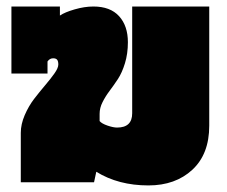

<svg xmlns="http://www.w3.org/2000/svg" viewBox="-20 -560 698 590"><path d="M436 9.8Q343.8 9.8 275.9 -32.2L269 0H43.9V-151.9Q43.9 -178.2 55.9 -206.1Q67.9 -233.9 84.7 -255.9Q101.6 -277.8 118.4 -297.6Q135.3 -317.4 147.2 -334.2Q159.2 -351.1 159.2 -361.8Q159.2 -372.1 155.5 -376.5Q151.9 -380.9 143.1 -380.9Q132.8 -380.9 126 -371.1V-334H15.1V-540H164.1V-512.2Q179.2 -522.5 209.5 -531.2Q239.7 -540 267.1 -540Q318.8 -540 345.9 -510.3Q373 -480.5 373 -430.2Q373 -395 364 -365.7Q355 -336.4 342.3 -317.1Q329.6 -297.9 316.9 -281Q304.2 -264.2 295.2 -246.3Q286.1 -228.5 286.1 -210V-188Q292.5 -180.2 310.3 -174.1Q328.1 -168 339.8 -168Q386.2 -168 386.2 -211.9V-540H623V-173.8Q623 -86.4 571 -38.3Q519 9.8 436 9.8Z"/></svg>

Font: Kanit Black
Style: Regular
Weight: 900
Designer: Katatrad Team
Foundry: CadsonDemak
Version: Version 1.000;PS 001.000;hotconv 1.0.88;makeotf.lib2.5.64775